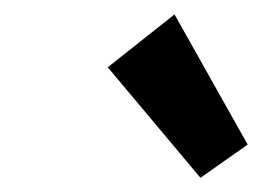

<svg xmlns="http://www.w3.org/2000/svg" viewBox="-20 -818 366 268"><path d="M130.4 -724.1 223.6 -797.9 325.7 -616.2 259.8 -569.8Z"/></svg>

Font: Reddit Sans Chocolate
Style: Bold Italic
Weight: 700
Italic angle: -11.25°
Designer: Stephen Hutchings
Version: Version 1.013